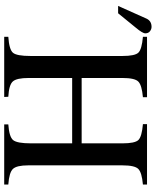

<svg xmlns="http://www.w3.org/2000/svg" viewBox="64 -786 723 890"><g transform="rotate(90 425.0 -341.5)"><path d="M836 0H557V-19Q615 -23 630 -41.5Q645 -60 645 -124V-315H342V-113Q342 -58 358 -40Q374 -22 429 -19L430 0H151V-19Q210 -23 225 -40.5Q240 -58 240 -122V-548Q240 -606 224.5 -622Q209 -638 151 -643V-662H431V-643Q375 -638 358.5 -621.5Q342 -605 342 -548V-359H645V-548Q645 -606 629.5 -622Q614 -638 556 -643V-662H836V-643Q780 -638 763.5 -621.5Q747 -605 747 -548V-111Q747 -58 763.5 -40.5Q780 -23 836 -19ZM8 -528 67 -660Q78 -683 105 -683Q116 -683 125.5 -675.5Q135 -668 135 -654Q135 -641 108 -609L42 -528Z"/></g></svg>

Font: STIX MathJax Alphabets
Style: Regular
Weight: 400
Designer: MicroPress Inc., with final additions and corrections provided by Coen Hoffman, Elsevier (retired)
Version: Version 1.1.1